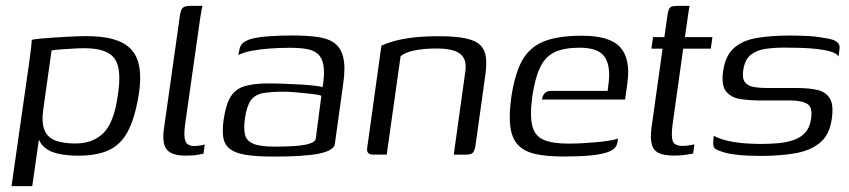

<svg xmlns="http://www.w3.org/2000/svg" viewBox="-20 -525 2882 652"><path d="M19.2 107 79.5 -315.4Q83.2 -342.6 85.6 -363.4Q88 -384.3 87.7 -389.7Q96.2 -391.7 116.8 -393.9Q137.4 -396 165 -397.6Q192.7 -399.3 221 -400.8Q249.4 -402.3 272.7 -402.3Q351.7 -402.3 394.6 -380.3Q437.5 -358.3 450 -311.7Q462.6 -265 448.9 -190.5Q436.4 -120.5 413.4 -77.5Q390.4 -34.5 350.1 -15.4Q309.8 3.7 244.7 3.7Q205.2 3.7 173.9 -3.9Q142.5 -11.5 124.3 -31.5Q106.1 -51.5 105.5 -87.7L118.9 -98.7L89.5 107ZM235.5 -37.7Q295.2 -37.7 331.2 -73.1Q367.2 -108.5 379.9 -200.1Q394.5 -291.5 368.9 -326.4Q343.2 -361.3 266.7 -361.3Q251.8 -361.3 229.2 -360Q206.6 -358.8 185.7 -357.2Q164.9 -355.6 155.1 -353.8L127 -154.2Q120.5 -107.3 131.6 -82.1Q142.6 -56.9 169.4 -47.3Q196.3 -37.7 235.5 -37.7Z M609.6 3.5Q563.9 3.5 546.6 -16.9Q529.3 -37.4 537 -89.7L590.9 -471.6Q592.7 -483.8 595.9 -491.3Q599.1 -498.7 605.9 -501.9Q612.8 -505 625.2 -505H667.5Q667 -503.7 664.6 -492Q662.2 -480.2 659.7 -462.4L608.3 -100.6Q603.3 -62.9 609.5 -46.1Q615.8 -29.2 640.5 -29.2Q647.8 -29.2 659.8 -31Q671.8 -32.7 675.3 -34.5L671.2 -3.3Q665.4 -2.3 651.4 0.6Q637.5 3.5 609.6 3.5Z M908.9 6.7Q850.2 6.7 814.2 0.7Q778.2 -5.2 760.3 -19.5Q742.4 -33.7 738.3 -57.7Q734.3 -81.7 739.3 -117.2Q746.3 -168.2 762.3 -195.1Q778.3 -222 809.3 -231.8Q840.3 -241.7 890.9 -241.7Q916.2 -241.7 945.5 -240.6Q974.8 -239.5 1002.1 -237.9Q1029.4 -236.3 1049.1 -233.9Q1068.8 -231.5 1075.6 -229.3Q1083 -275.2 1078.6 -302.1Q1074.1 -328.9 1059.4 -341.8Q1044.7 -354.8 1020.8 -358.8Q996.9 -362.7 965.5 -362.7Q931.9 -362.7 897.8 -360.4Q863.6 -358 835.2 -352.6Q806.7 -347.1 789.3 -338L792.3 -353Q795.1 -373.6 809.2 -382.3Q823.3 -391 838.7 -394.3Q858.7 -399.3 896 -402Q933.3 -404.7 972.6 -404.5Q1023.6 -404.5 1059.9 -399.2Q1096.2 -393.9 1117.5 -377.4Q1138.8 -360.9 1146.1 -327.8Q1153.5 -294.8 1145.2 -238.5L1116.5 -31.9Q1107.8 -11.7 1059.3 -2.5Q1010.7 6.7 908.9 6.7ZM913.3 -27.1Q982 -27.1 1013.7 -32.9Q1045.5 -38.7 1051.9 -51.4L1071.3 -199.7Q1063.3 -203.2 1039.7 -206Q1016.2 -208.9 989 -211.2Q961.9 -213.6 942.6 -213.6Q899.9 -213.6 872.8 -208.6Q845.6 -203.6 831.6 -184Q817.6 -164.3 811.6 -121.6Q807.1 -89 812 -68Q816.8 -46.9 839.9 -37Q862.9 -27.1 913.3 -27.1Z M1246.7 0Q1223 0 1227 -23.5L1275.2 -370.1Q1292 -377.6 1316.1 -384.8Q1340.1 -392 1377.7 -397Q1415.4 -402 1470.6 -402Q1527.2 -402 1561.2 -394.7Q1595.3 -387.5 1611.3 -371.4Q1627.4 -355.3 1630.2 -329.8Q1633.1 -304.2 1627.8 -268.2L1594.5 -29.7Q1592.7 -19 1589.5 -12.2Q1586.4 -5.3 1579.4 -2.5Q1572.4 0.3 1559.4 0.3L1520.9 0L1560.1 -281.8Q1566.4 -322.5 1543.5 -341.4Q1520.5 -360.3 1463.3 -360.3Q1419.9 -360.3 1387.8 -353.8Q1355.8 -347.3 1340.4 -334.2L1293.2 0Z M1893.3 6.5Q1835.4 6.5 1797.2 -2.3Q1759.1 -11 1738.6 -33.4Q1718 -55.7 1712.9 -95.3Q1707.8 -134.9 1716.5 -196.1Q1727.8 -272.9 1752.5 -318.3Q1777.2 -363.7 1825.3 -383.7Q1873.5 -403.7 1956.3 -403.7Q2050.6 -403.7 2086.1 -364.6Q2121.6 -325.5 2110.6 -244.1L2102.8 -187H1820.4Q1822.1 -199.4 1829.2 -207.9Q1836.3 -216.4 1852.2 -216.4H2043.5L2047 -245Q2053.7 -304.4 2031.9 -333.7Q2010 -363 1948.8 -363Q1897.6 -363 1865.4 -348.7Q1833.3 -334.4 1815.4 -298.8Q1797.5 -263.2 1787.5 -197.2Q1778.8 -131.7 1787.6 -97.3Q1796.5 -62.9 1826.3 -50.1Q1856.2 -37.3 1911.1 -37.3Q1930 -37.3 1955 -38.5Q1979.9 -39.8 2005.3 -42.1Q2030.6 -44.5 2050.3 -47.7Q2070 -50.9 2078.5 -54.6L2077 -42.8Q2075.7 -33.2 2069 -24.2Q2062.2 -15.2 2044.5 -8.6Q2020.8 -0.3 1982.9 3.1Q1944.9 6.5 1893.3 6.5Z M2268.8 3.3Q2235.4 3.3 2217.2 -5.3Q2199 -13.8 2193.4 -34.8Q2187.7 -55.8 2192.5 -92L2230 -359.8H2192.2L2197.5 -399H2236.1L2246.3 -471.4Q2248.4 -486.3 2251.5 -493.5Q2254.7 -500.7 2261.3 -502.9Q2267.9 -505 2279.1 -505H2321.6Q2321.4 -503.5 2320.1 -496.8Q2318.9 -490.2 2317.1 -477.5L2305.9 -399H2399.2L2393.8 -359.8H2300L2263.7 -100.3Q2258.7 -61.1 2264.9 -45.3Q2271.2 -29.5 2298.5 -29.5Q2309.5 -29.5 2321.3 -31.5Q2333.1 -33.5 2337.9 -34.7L2333.8 -3.5Q2328 -2.5 2310.5 0.4Q2292.9 3.3 2268.8 3.3Z M2563.3 4.5Q2546.2 4.5 2520.7 3.5Q2495.1 2.5 2469.3 -1.1Q2443.4 -4.7 2424.4 -12.5Q2414 -16 2408.6 -19.9Q2403.3 -23.8 2402.2 -34Q2401.2 -44.1 2403.7 -64Q2424.4 -52.5 2454 -46.3Q2483.5 -40 2513 -38.1Q2542.6 -36.2 2562.7 -36.2Q2593.5 -36.2 2622 -38.7Q2650.5 -41.2 2674.6 -49.3Q2698.7 -57.5 2714.3 -74.6Q2729.9 -91.8 2734.1 -120.1Q2740.6 -161 2721.1 -172.4Q2701.6 -183.8 2664.7 -183.8H2563.7Q2527.3 -183.8 2495.4 -188.5Q2463.4 -193.1 2446.2 -213.8Q2428.9 -234.4 2435.5 -282.8Q2443 -336.1 2472.7 -362.2Q2502.4 -388.2 2550.6 -396.2Q2598.9 -404.3 2662.2 -404.3Q2685.3 -404.3 2717.1 -403Q2749 -401.8 2776.5 -396.5Q2796.6 -394 2809.2 -389.5Q2821.8 -385 2827.4 -377Q2833.1 -369 2830.3 -354.3L2827.5 -333.6Q2820.1 -344.4 2800 -350.1Q2779.9 -355.8 2753 -358.8Q2726.2 -361.8 2697.3 -362.5Q2668.4 -363.3 2643.2 -363.3Q2610.4 -363.3 2580.5 -359.2Q2550.6 -355.1 2530.1 -339.3Q2509.6 -323.6 2503.9 -286.9Q2500 -258.8 2509.6 -246.1Q2519.3 -233.3 2539.4 -229.7Q2559.5 -226.1 2585.8 -226.1H2688.5Q2726.8 -226.1 2755.5 -219.6Q2784.2 -213.1 2797.9 -190.8Q2811.7 -168.5 2804.4 -120.2Q2796.9 -66.5 2763.9 -39.8Q2731 -13 2679.2 -4.3Q2627.4 4.5 2563.3 4.5Z"/></svg>

Font: Genos Thin
Style: Italic
Weight: 100
Italic angle: -8°
Designer: Robert E. Leuschke
Foundry: Robert E. Leuschke
Version: Version 1.010